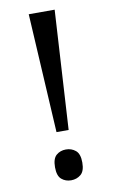

<svg xmlns="http://www.w3.org/2000/svg" viewBox="-83 -759 478 810"><g transform="rotate(-10 155.5 -353.5)"><path d="M129 -204 100 -714H211L181 -204ZM155 7Q131 7 114 -7.5Q97 -22 97 -59Q97 -96 114 -110.5Q131 -125 155 -125Q179 -125 196.5 -110.5Q214 -96 214 -59Q214 -22 196.5 -7.5Q179 7 155 7Z"/></g></svg>

Font: Noto Serif Hebrew SemiCondensed
Style: Regular
Weight: 400
Width: 4
Designer: Monotype Design Team
Foundry: Monotype Imaging Inc.
Version: Version 2.004; ttfautohint (v1.8.4.7-5d5b)